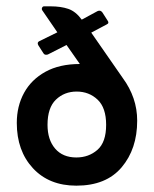

<svg xmlns="http://www.w3.org/2000/svg" viewBox="-20 -576 486 606"><path d="M232 -374 190 -434 131 -404Q121 -401 117 -408L101 -433Q96 -442 104 -446L161 -474L113 -544Q111 -548 113 -552Q115 -556 119 -556H140Q172 -556 195.5 -548Q219 -540 238 -514L288 -541Q297 -545 303 -537L319 -512Q326 -503 317 -499L268 -473L368 -329Q390 -299 401.5 -265.5Q413 -232 413 -195Q413 -106 364 -48Q315 10 221 10Q135 10 84 -45Q33 -100 33 -188Q33 -241 56 -283Q79 -325 123.5 -349.5Q168 -374 232 -374ZM221 -79Q260 -79 287.5 -103Q315 -127 315 -182Q315 -236 288 -261.5Q261 -287 222 -287Q183 -287 156.5 -261.5Q130 -236 130 -182Q130 -135 154 -107Q178 -79 221 -79Z"/></svg>

Font: Zain
Style: Bold
Weight: 700
Designer: Zain,Boutros
Foundry: Mobile Telecommunications Company (Zain), 2024
Version: Version 1.50; ttfautohint (v1.8.4)